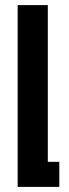

<svg xmlns="http://www.w3.org/2000/svg" viewBox="-20 -731 270 751"><path d="M49 -711H167V-98H212V0H49Z"/></svg>

Font: CyStack Display SemiBold
Style: Regular
Weight: 600
Designer: Weizhong Zhang
Foundry: 本地遙控
Version: Version 1.000;Glyphs 3.1.2 (3151)